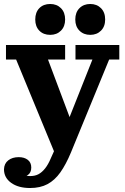

<svg xmlns="http://www.w3.org/2000/svg" viewBox="-20 -739 629 964"><path d="M132 145Q156 145 173.5 135.5Q191 126 206.5 106.5Q222 87 235 56L297 -82L311 -105L444 -440H359V-513H579V-440H528L336 27Q311 87 283 126.5Q255 166 218.5 185.5Q182 205 131 205ZM276 81 61 -440H10V-513H307V-440H221L346 -107ZM74 50Q102 50 119.5 63.5Q137 77 137 102Q137 128 119.5 140Q102 152 75 153L72 117Q79 132 95 138.5Q111 145 132 145L131 205Q72 205 36 179Q0 153 0 111Q1 82 21.5 66Q42 50 74 50ZM433 -564Q400 -564 379 -585Q358 -606 358 -641Q358 -677 379 -698Q400 -719 433 -719Q466 -719 487 -698Q508 -677 508 -641Q508 -606 487 -585Q466 -564 433 -564ZM232 -564Q198 -564 177.5 -585Q157 -606 157 -641Q157 -677 177.5 -698Q198 -719 232 -719Q265 -719 286 -698Q307 -677 307 -641Q307 -606 286 -585Q265 -564 232 -564Z"/></svg>

Font: Montagu Slab 144pt SemiBold
Style: Regular
Weight: 600
Version: Version 1.000